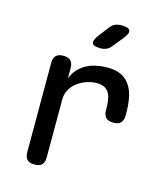

<svg xmlns="http://www.w3.org/2000/svg" viewBox="-117 -874 834 972"><g transform="rotate(15 300.0 -387.5)"><path d="M155 10Q129 10 116.5 -2.5Q104 -15 104 -42V-509Q104 -535 116.5 -547.5Q129 -560 155 -560Q181 -560 193.5 -547.5Q206 -535 206 -509V-455Q224 -504 270 -532Q316 -560 388 -560Q433 -560 461.5 -544.5Q490 -529 507 -502Q524 -475 530.5 -439Q537 -403 537 -362V-350Q537 -324 524.5 -311Q512 -298 485 -298Q459 -298 446.5 -311Q434 -324 434 -350V-360Q434 -381 431 -401Q428 -421 420 -436.5Q412 -452 396 -461Q380 -470 354 -470Q329 -470 303 -461.5Q277 -453 255 -437Q233 -421 219.5 -397.5Q206 -374 206 -345V-42Q206 -15 193.5 -2.5Q181 10 155 10ZM325 -645Q289 -645 282.5 -658.5Q276 -672 297 -701L339 -756Q351 -772 365.5 -778.5Q380 -785 400 -785Q436 -785 443 -771Q450 -757 427 -728L382 -672Q371 -658 357 -651.5Q343 -645 325 -645Z"/></g></svg>

Font: Maple Mono NL Medium
Style: Regular
Weight: 500
Monospace: yes
Designer: subframe7536
Version: Version 7.000